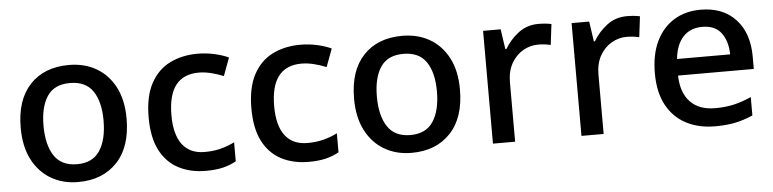

<svg xmlns="http://www.w3.org/2000/svg" viewBox="-39 -727 3682 914"><g transform="rotate(-5 1802.0 -269.5)"><path d="M559 -271Q559 -136 490 -63Q421 10 304 10Q231 10 174.5 -23Q118 -56 85.5 -118.5Q53 -181 53 -271Q53 -404 121 -476.5Q189 -549 307 -549Q381 -549 437.5 -516.5Q494 -484 526.5 -422Q559 -360 559 -271ZM162 -271Q162 -180 196.5 -127.5Q231 -75 306 -75Q380 -75 414.5 -127.5Q449 -180 449 -271Q449 -361 414.5 -412Q380 -463 305 -463Q230 -463 196 -412Q162 -361 162 -271Z M914 10Q840 10 783.5 -19.5Q727 -49 695.5 -110Q664 -171 664 -267Q664 -366 697.5 -428.5Q731 -491 789.5 -520Q848 -549 922 -549Q964 -549 1003.5 -540Q1043 -531 1070 -518L1038 -432Q1012 -443 980.5 -451Q949 -459 920 -459Q773 -459 773 -268Q773 -175 809.5 -127.5Q846 -80 916 -80Q959 -80 994.5 -89.5Q1030 -99 1059 -114V-23Q1031 -7 996.5 1.5Q962 10 914 10Z M1405 10Q1331 10 1274.5 -19.5Q1218 -49 1186.5 -110Q1155 -171 1155 -267Q1155 -366 1188.5 -428.5Q1222 -491 1280.5 -520Q1339 -549 1413 -549Q1455 -549 1494.5 -540Q1534 -531 1561 -518L1529 -432Q1503 -443 1471.5 -451Q1440 -459 1411 -459Q1264 -459 1264 -268Q1264 -175 1300.5 -127.5Q1337 -80 1407 -80Q1450 -80 1485.5 -89.5Q1521 -99 1550 -114V-23Q1522 -7 1487.5 1.5Q1453 10 1405 10Z M2152 -271Q2152 -136 2083 -63Q2014 10 1897 10Q1824 10 1767.5 -23Q1711 -56 1678.5 -118.5Q1646 -181 1646 -271Q1646 -404 1714 -476.5Q1782 -549 1900 -549Q1974 -549 2030.5 -516.5Q2087 -484 2119.5 -422Q2152 -360 2152 -271ZM1755 -271Q1755 -180 1789.5 -127.5Q1824 -75 1899 -75Q1973 -75 2007.5 -127.5Q2042 -180 2042 -271Q2042 -361 2007.5 -412Q1973 -463 1898 -463Q1823 -463 1789 -412Q1755 -361 1755 -271Z M2551 -549Q2585 -549 2613 -543L2601 -444Q2589 -447 2573 -449Q2557 -451 2541 -451Q2503 -451 2469 -431.5Q2435 -412 2413.5 -374.5Q2392 -337 2392 -283V0H2286V-539H2370L2384 -443H2389Q2414 -486 2455 -517.5Q2496 -549 2551 -549Z M2974 -549Q3008 -549 3036 -543L3024 -444Q3012 -447 2996 -449Q2980 -451 2964 -451Q2926 -451 2892 -431.5Q2858 -412 2836.5 -374.5Q2815 -337 2815 -283V0H2709V-539H2793L2807 -443H2812Q2837 -486 2878 -517.5Q2919 -549 2974 -549Z M3326 -549Q3432 -549 3493 -483.5Q3554 -418 3554 -305V-246H3192Q3194 -164 3236 -120Q3278 -76 3354 -76Q3405 -76 3445.5 -85.5Q3486 -95 3528 -114V-26Q3487 -8 3445.5 1Q3404 10 3347 10Q3269 10 3209.5 -21Q3150 -52 3116.5 -113.5Q3083 -175 3083 -266Q3083 -356 3113.5 -419Q3144 -482 3198.5 -515.5Q3253 -549 3326 -549ZM3327 -467Q3269 -467 3235 -430Q3201 -393 3194 -325H3448Q3447 -388 3417.5 -427.5Q3388 -467 3327 -467Z"/></g></svg>

Font: Noto Sans Thai Looped Medium
Style: Regular
Weight: 500
Designer: Sasikarn Vongin, Ben Mitchell
Foundry: The Fontpad Ltd
Version: Version 1.001; ttfautohint (v1.8.4.7-5d5b)